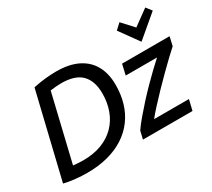

<svg xmlns="http://www.w3.org/2000/svg" viewBox="-145 -1040 1450 1312"><g transform="rotate(-30 580.0 -384.0)"><path d="M206 7Q165 7 115 2Q65 -3 26 -13L186 -680Q238 -691 283 -695.5Q328 -700 368 -700Q469 -700 537.5 -666Q606 -632 640.5 -569Q675 -506 675 -418Q675 -342 655.5 -276.5Q636 -211 597 -158.5Q558 -106 501 -69Q444 -32 370 -12.5Q296 7 206 7ZM225 -81Q307 -81 370.5 -105Q434 -129 478 -173.5Q522 -218 544.5 -279Q567 -340 567 -413Q567 -510 517 -561.5Q467 -613 357 -613Q336 -613 314.5 -611Q293 -609 271 -606L147 -86Q166 -84 184.5 -82.5Q203 -81 225 -81ZM649 0 664 -63Q688 -98 722 -138Q756 -178 794.5 -220.5Q833 -263 872.5 -303Q912 -343 948.5 -378Q985 -413 1013 -438H766L785 -521H1160L1144 -451Q1121 -431 1085.5 -397Q1050 -363 1008 -321.5Q966 -280 924 -236.5Q882 -193 845.5 -153Q809 -113 785 -83H1060L1040 0ZM975 -584 867 -734 911 -775 993 -686 1114 -774 1148 -730Z"/></g></svg>

Font: Ubuntu Sans Medium
Style: Italic
Weight: 500
Italic angle: -13.5°
Designer: Dalton Maag Ltd
Foundry: Dalton Maag Ltd
Version: Version 1.006